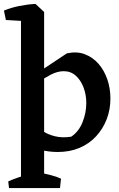

<svg xmlns="http://www.w3.org/2000/svg" viewBox="-41 -756 605 979"><path d="M66 -693 140 -736 184 -695V203H66ZM253 19Q210 19 163.5 8Q117 -3 69 -23L142 -121Q154 -104 178.5 -87Q203 -70 240 -61Q277 -52 322 -59Q360 -84 379.5 -132Q399 -180 399 -231Q399 -273 385 -310Q371 -347 345.5 -370Q320 -393 284 -393Q252 -393 217.5 -375Q183 -357 148 -333L139 -377L300 -484Q351 -495 391.5 -479.5Q432 -464 461 -431Q490 -398 506 -352Q522 -306 522 -254Q522 -197 503 -148Q484 -99 449 -61Q414 -23 364.5 -2Q315 19 253 19ZM-11 -654 -21 -702Q15 -717 57.5 -725.5Q100 -734 140 -736L148 -695L93 -648ZM5 203 1 169Q22 159 53.5 148.5Q85 138 107 131L95 203ZM155 203 164 124Q191 130 220 137.5Q249 145 270 155L265 203Z"/></svg>

Font: Eczar Medium
Style: Regular
Weight: 500
Designer: Vaibhav Singh
Foundry: Rosetta Type Foundry
Version: Version 2.000